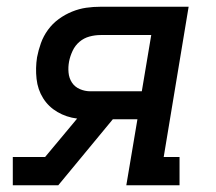

<svg xmlns="http://www.w3.org/2000/svg" viewBox="-20 -550 640 570"><path d="M18 0V-84H114L209 -198Q177 -202 150.5 -217.5Q124 -233 108 -258.5Q92 -284 88.5 -316Q85 -348 90 -380Q94 -401 101.5 -422Q109 -443 122.5 -461.5Q136 -480 154.5 -493.5Q173 -507 194 -515.5Q215 -524 236 -527Q257 -530 279 -530H540L466 -84H513V0H355L388 -196H315L153 0ZM401 -279 429 -446H279Q262 -446 245.5 -441.5Q229 -437 216 -426Q203 -415 195.5 -399Q188 -383 185 -367Q182 -351 183.5 -334.5Q185 -318 193.5 -305Q202 -292 217 -285.5Q232 -279 248 -279Z"/></svg>

Font: Iosevka Slab Medium Extended
Style: Italic
Weight: 500
Width: 7
Italic angle: -9°
Monospace: yes
Designer: Belleve Invis
Foundry: Belleve Invis
Version: Version 11.1.0; ttfautohint (v1.8.3)